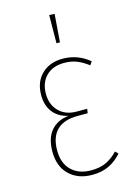

<svg xmlns="http://www.w3.org/2000/svg" viewBox="-114 -794 599 863"><g transform="rotate(-15 185.0 -362.0)"><path d="M335 -484 324 -468Q298 -488 272 -498.5Q246 -509 213 -509Q159 -509 128.5 -478Q98 -447 98 -395Q98 -346 128.5 -314.5Q159 -283 212 -283H260L257 -263H210Q146 -263 113.5 -231Q81 -199 81 -137Q81 -77 115 -44Q149 -11 206 -11Q248 -11 276.5 -24.5Q305 -38 331 -65L344 -52Q317 -22 284 -6Q251 10 206 10Q140 10 99.5 -29Q59 -68 59 -137Q59 -200 89 -234.5Q119 -269 171 -274Q125 -284 100.5 -315.5Q76 -347 76 -395Q76 -457 113.5 -493Q151 -529 211 -529Q281 -529 335 -484ZM204 -734 229 -733 219 -603H203Z"/></g></svg>

Font: Fira Sans Extra Condensed Thin
Style: Regular
Weight: 250
Width: 1
Designer: Carrois Corporate & Edenspiekermann AG
Foundry: Carrois Corporate GbR & Edenspiekermann AG
Version: Version 4.203